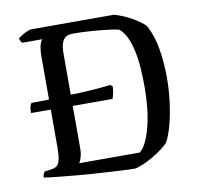

<svg xmlns="http://www.w3.org/2000/svg" viewBox="-79 -787 911 871"><g transform="rotate(-10 377.0 -352.0)"><path d="M220 -329 137 -330H53Q53 -351 56.5 -362Q60 -373 64 -375L137 -376L220 -380Q282 -381 334.5 -384.5Q387 -388 430 -393L439 -385Q438 -365 434.5 -350Q431 -335 428 -329ZM476 0Q447 0 404 -2.5Q361 -5 311 -8Q261 -11 211.5 -15.5Q162 -20 122 -24Q82 -28 59 -32Q59 -40 62 -47Q65 -54 68 -58L96 -62Q115 -64 125 -72Q135 -80 139.5 -100Q144 -120 144 -158V-572Q144 -599 147 -615.5Q150 -632 155 -641Q160 -650 162 -651H69Q65 -655 62 -661Q59 -667 58 -673Q64 -679 76 -686Q88 -693 100.5 -698.5Q113 -704 119 -704H500Q516 -700 536 -692Q556 -684 576 -673Q596 -662 613 -650Q630 -638 640 -627Q668 -575 678 -510.5Q688 -446 688 -384Q688 -323 680.5 -267Q673 -211 661 -166Q649 -121 633 -91Q619 -77 599 -62Q579 -47 557 -34.5Q535 -22 514 -13Q493 -4 476 0ZM229 -68H508Q526 -83 539.5 -112.5Q553 -142 562.5 -181Q572 -220 576.5 -265Q581 -310 581 -355Q581 -403 578 -445.5Q575 -488 567 -524.5Q559 -561 546 -589Q533 -617 513 -633Q495 -638 460 -642Q425 -646 384 -649Q343 -652 304 -652Q269 -652 257 -631Q245 -610 245 -573V-134Q245 -111 239.5 -93Q234 -75 229 -68Z"/></g></svg>

Font: Texturina 12pt
Style: Regular
Weight: 400
Designer: Guillermo Torres Carreño
Foundry: Omnibus-Type
Version: Version 1.002